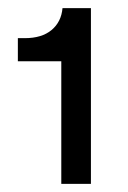

<svg xmlns="http://www.w3.org/2000/svg" viewBox="-20 -789 316 473"><path d="M131 -336V-638H24V-695H41Q83 -695 107 -715Q131 -735 134 -769H204V-336Z"/></svg>

Font: Mona Sans Medium
Style: Regular
Weight: 500
Designer: Deni Anggara
Foundry: GitHub
Version: Version 2.000;Glyphs 3.2.3 (3260)